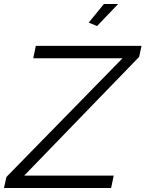

<svg xmlns="http://www.w3.org/2000/svg" viewBox="-56 -939 727 959"><path d="M429 -809 387 -826 463 -919H534ZM-24 -55 556 -648H110L123 -710H651L639 -655L65 -62H512L499 0H-36Z"/></svg>

Font: Raleway-v4020
Style: Italic
Weight: 400
Italic angle: -12°
Designer: Matt McInerney, Pablo Impallari, Rodrigo Fuenzalida
Foundry: Matt McInerney, Pablo Impallari, Rodrigo Fuenzalida
Version: Version 4.020;PS 004.020;hotconv 1.0.88;makeotf.lib2.5.64775